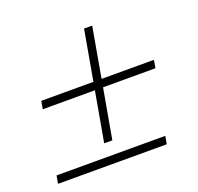

<svg xmlns="http://www.w3.org/2000/svg" viewBox="-102 -664 800 775"><g transform="rotate(-20 298.0 -276.5)"><path d="M325 -304 287 -90H252L290 -304H66L72 -338H296L334 -553H369L331 -338H556L550 -304ZM27 -34H494L488 0H21Z"/></g></svg>

Font: Sarabun Thin
Style: Italic
Weight: 250
Italic angle: -10°
Designer: Suppakit Chalermlarp | Katatrad Co.,Ltd.
Foundry: Cadson Demak Co.,Ltd.
Version: Version 1.000; ttfautohint (v1.6)